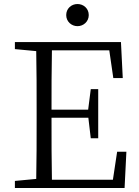

<svg xmlns="http://www.w3.org/2000/svg" viewBox="-20 -934 689 954"><path d="M54 -690 160 -680C162 -584 162 -487 162 -390V-335C162 -237 162 -140 160 -45L54 -35V0H599L608 -180H562L541 -41H238C236 -134 236 -230 236 -349H419L431 -247H468V-491H431L418 -389H236C236 -488 236 -587 238 -684H523L543 -546H590L581 -725H54ZM365 -804C395 -804 421 -827 421 -859C421 -892 395 -914 365 -914C335 -914 309 -892 309 -859C309 -827 335 -804 365 -804Z"/></svg>

Font: Kiri Minchoo Light
Style: Regular
Weight: 300
Designer: Ryoko NISHIZUKA 西塚涼子 (kana & ideographs); Frank Grießhammer (Latin, Greek & Cyrillic);
akenotsuki.com/eyeben/fonts/ (U+
Foundry: Adobe
akenotsuki.com/eyeben/fonts/
Version: Version 4.002;hotconv 1.0.119;makeotfexe 2.5.65604